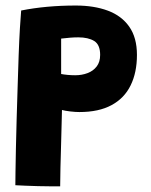

<svg xmlns="http://www.w3.org/2000/svg" viewBox="-20 -665 545 694"><path d="M35.5 4.5Q35.5 -8 36 -43Q36.5 -78 37.5 -128Q38.5 -178 40.2 -236Q42 -294 43.8 -353.5Q45.5 -413 47.5 -467.2Q49.5 -521.5 52 -563.2Q54.5 -605 56.5 -627Q101.5 -636 150.8 -640.5Q200 -645 254 -645Q320 -645 369.8 -626.5Q419.5 -608 447.2 -568.5Q475 -529 475 -466.5Q475 -403 452.2 -356.5Q429.5 -310 383.2 -285Q337 -260 267 -260Q253 -260 233.8 -262.2Q214.5 -264.5 204 -267.5Q203.5 -254 202.8 -219.5Q202 -185 200.8 -142.5Q199.5 -100 198.5 -59Q197.5 -18 197.5 8.5Q185.5 8.5 164 8.5Q142.5 8.5 117.8 7.8Q93 7 71 6.2Q49 5.5 35.5 4.5ZM201 -397.5Q211.5 -395.5 225.2 -394.2Q239 -393 252 -393Q276 -393 296.5 -400.8Q317 -408.5 329.5 -424.8Q342 -441 342 -466.5Q342 -503.5 320.5 -516.8Q299 -530 263 -530Q249 -530 233.5 -528.8Q218 -527.5 201 -525.5Q201 -522.5 201 -510.5Q201 -498.5 201 -481.8Q201 -465 201 -448Q201 -431 201 -417Q201 -403 201 -397.5Z"/></svg>

Font: Grandstander Thin
Style: Bold
Weight: 700
Version: Version 1.200